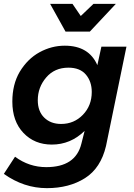

<svg xmlns="http://www.w3.org/2000/svg" viewBox="-29 -777 694 996"><path d="M437 -613H311L231 -757H347L390 -694L456 -757H572ZM214 199Q95 199 -9 125L49 36Q122 90 211 90Q363 90 393 -31L410 -98Q337 -27 240 -27Q150 -27 92.5 -87.5Q35 -148 35 -250Q35 -339 73 -404Q114 -472 176.2 -506Q238.5 -540 307 -540Q432 -540 476 -439L497 -535H627L521 -20Q494 95 412 147Q330 199 214 199ZM288 -134Q355 -134 401 -181.5Q447 -229 447 -300Q447 -354 416.5 -390Q386 -426 326 -426Q254 -426 210.5 -375Q167 -324 167 -257Q167 -199.5 200.5 -166.8Q234 -134 288 -134Z"/></svg>

Font: Argentum Sans Medium
Style: Italic
Weight: 500
Italic angle: -11°
Designer: Julieta Ulanovsky (font), Cristiano Sobral (main changes and remaster)
Foundry: Julieta Ulanovsky (font), Cristiano Sobral (main changes and remaster)
Version: Version 2.007;June 15, 2022;FontCreator 14.0.0.2814 64-bit; 